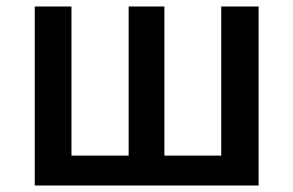

<svg xmlns="http://www.w3.org/2000/svg" viewBox="-20 -571 902 591"><path d="M87 0V-551H200V-92H376V-551H486V-92H661V-551H776V0Z"/></svg>

Font: Noto Sans SC Medium
Style: Regular
Weight: 500
Designer: Ryoko NISHIZUKA  (kana, bopomofo & ideographs); Paul D. Hunt (Latin, Greek & Cyrillic); Sandoll Communications , Soo-you
Foundry: Adobe
Version: Version 2.004-H2;hotconv 1.0.118;makeotfexe 2.5.65603